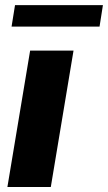

<svg xmlns="http://www.w3.org/2000/svg" viewBox="-20 -748 432 768"><path d="M9.6 0 100.5 -545.5H274.1L183.2 0ZM391.7 -727.6 378.2 -641.7H26.3L40.1 -727.6Z"/></svg>

Font: Inter P Extra Bold
Style: Italic
Weight: 800
Italic angle: 9.39999°
Designer: Rasmus Andersson
Foundry: rsms
Version: Version 3.018;git-588b23468